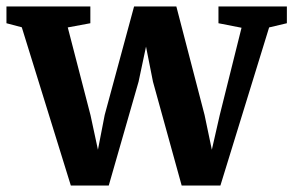

<svg xmlns="http://www.w3.org/2000/svg" viewBox="-24 -568 909 595"><path d="M-4 -496V-548H256V-496L186 -483L256.5 -211L279.5 -104L300.5 -212L391.5 -548H522.5L610 -211.5L632.5 -104L657 -211.5L724.5 -482L653 -496V-548H865V-496L810 -483L659 7H539L450 -315L428.5 -423.5L405.5 -315L313 7H195.5L43.5 -483.5Z"/></svg>

Font: Merriweather 36pt
Style: Bold
Weight: 700
Designer: Eben Sorkin
Foundry: Eben Sorkin
Version: Version 2.100